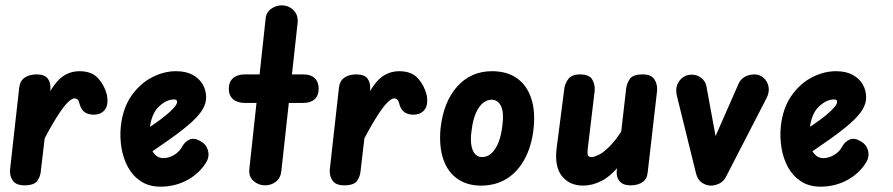

<svg xmlns="http://www.w3.org/2000/svg" viewBox="-20 -695 3348 720"><path d="M71 0Q40 0 27.5 -18.5Q15 -37 18 -62L52 -366Q55 -392 72.5 -404Q90 -416 118 -416Q147 -416 159 -400.5Q171 -385 169 -359L133 -53Q132 -35 120.5 -17.5Q109 0 71 0ZM352 -268Q328 -261 306.5 -269.5Q285 -278 278 -307Q275 -318 270.5 -322Q266 -326 259 -326Q247 -326 227 -303.5Q207 -281 176 -228Q145 -175 101 -84L113 -240Q147 -325 184 -376.5Q221 -428 278 -428Q324 -428 348 -401.5Q372 -375 381 -339Q386 -311 379 -293.5Q372 -276 352 -268Z M582 5Q539 5 508.5 -15Q478 -35 460 -68Q442 -101 435.5 -141Q429 -181 433 -220Q440 -288 472 -334.5Q504 -381 549 -404.5Q594 -428 640 -428Q677 -428 702 -414.5Q727 -401 740 -379Q753 -357 753 -329Q753 -308 740.5 -286Q728 -264 698.5 -237Q669 -210 618.5 -174Q568 -138 492 -88L485 -184Q523 -206 552.5 -226Q582 -246 602.5 -263Q623 -280 633.5 -292.5Q644 -305 644 -312Q644 -317 642 -319.5Q640 -322 632 -322Q604 -322 575.5 -295Q547 -268 541 -209Q537 -179 542 -155Q547 -131 560 -116.5Q573 -102 592 -102Q613 -102 633 -114Q653 -126 663 -145Q674 -165 692 -172Q710 -179 733 -165Q753 -154 759.5 -132.5Q766 -111 756 -91Q731 -47 684.5 -21Q638 5 582 5Z M974 0Q949 0 930.5 -16.5Q912 -33 915 -61L976 -624Q978 -649 997 -662Q1016 -675 1036 -675Q1062 -675 1080.5 -657Q1099 -639 1096 -609L1035 -53Q1032 -27 1014.5 -13.5Q997 0 974 0ZM898 -309Q870 -309 854 -323Q838 -337 838 -362Q838 -388 854 -402Q870 -416 898 -416H1118Q1145 -416 1160 -402Q1175 -388 1175 -362Q1175 -337 1160 -323Q1145 -309 1118 -309Z M1270 0Q1239 0 1226.5 -18.5Q1214 -37 1217 -62L1251 -366Q1254 -392 1271.5 -404Q1289 -416 1317 -416Q1346 -416 1358 -400.5Q1370 -385 1368 -359L1332 -53Q1331 -35 1319.5 -17.5Q1308 0 1270 0ZM1551 -268Q1527 -261 1505.5 -269.5Q1484 -278 1477 -307Q1474 -318 1469.5 -322Q1465 -326 1458 -326Q1446 -326 1426 -303.5Q1406 -281 1375 -228Q1344 -175 1300 -84L1312 -240Q1346 -325 1383 -376.5Q1420 -428 1477 -428Q1523 -428 1547 -401.5Q1571 -375 1580 -339Q1585 -311 1578 -293.5Q1571 -276 1551 -268Z M1784 1Q1731 1 1694.5 -25Q1658 -51 1642 -99Q1626 -147 1632 -213Q1643 -313 1694.5 -370.5Q1746 -428 1825 -428Q1881 -428 1918 -402Q1955 -376 1971.5 -328Q1988 -280 1981 -214Q1974 -148 1948 -99.5Q1922 -51 1880.5 -25Q1839 1 1784 1ZM1788 -106Q1808 -106 1823.5 -120.5Q1839 -135 1849.5 -161.5Q1860 -188 1864 -225Q1867 -247 1866 -265Q1865 -283 1859.5 -295.5Q1854 -308 1845 -314.5Q1836 -321 1824 -321Q1795 -321 1774.5 -289.5Q1754 -258 1748 -202Q1744 -173 1747.5 -151Q1751 -129 1761.5 -117.5Q1772 -106 1788 -106Z M2167 1Q2115 1 2086.5 -35.5Q2058 -72 2068 -144L2096 -361Q2098 -381 2111 -398.5Q2124 -416 2155 -416Q2189 -416 2200.5 -397.5Q2212 -379 2210 -354L2184 -137Q2182 -116 2185.5 -111Q2189 -106 2199 -106Q2207 -106 2224.5 -114Q2242 -122 2266.5 -146.5Q2291 -171 2321 -219L2306 -78Q2270 -34 2235.5 -16.5Q2201 1 2167 1ZM2344 0Q2316 0 2303 -16Q2290 -32 2293 -57L2328 -362Q2330 -381 2341.5 -398.5Q2353 -416 2390 -416Q2422 -416 2434 -397.5Q2446 -379 2444 -354L2409 -50Q2407 -24 2389.5 -12Q2372 0 2344 0Z M2590 -45 2519 -333Q2510 -368 2527.5 -391.5Q2545 -415 2574 -415Q2594 -415 2609.5 -403Q2625 -391 2629 -372L2671 -143L2648 -150L2751 -384Q2759 -400 2775 -408Q2791 -416 2809 -416Q2829 -416 2843.5 -403Q2858 -390 2862 -370Q2866 -350 2855 -328L2705 -37Q2695 -15 2678 -7Q2661 1 2647 1Q2628 1 2612 -10Q2596 -21 2590 -45Z M3057 5Q3014 5 2983.5 -15Q2953 -35 2935 -68Q2917 -101 2910.5 -141Q2904 -181 2908 -220Q2915 -288 2947 -334.5Q2979 -381 3024 -404.5Q3069 -428 3115 -428Q3152 -428 3177 -414.5Q3202 -401 3215 -379Q3228 -357 3228 -329Q3228 -308 3215.5 -286Q3203 -264 3173.5 -237Q3144 -210 3093.5 -174Q3043 -138 2967 -88L2960 -184Q2998 -206 3027.5 -226Q3057 -246 3077.5 -263Q3098 -280 3108.5 -292.5Q3119 -305 3119 -312Q3119 -317 3117 -319.5Q3115 -322 3107 -322Q3079 -322 3050.5 -295Q3022 -268 3016 -209Q3012 -179 3017 -155Q3022 -131 3035 -116.5Q3048 -102 3067 -102Q3088 -102 3108 -114Q3128 -126 3138 -145Q3149 -165 3167 -172Q3185 -179 3208 -165Q3228 -154 3234.5 -132.5Q3241 -111 3231 -91Q3206 -47 3159.5 -21Q3113 5 3057 5Z"/></svg>

Font: Edu SA Beginner
Style: Bold
Weight: 700
Version: Version 1.003